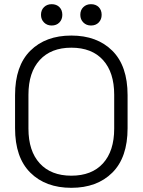

<svg xmlns="http://www.w3.org/2000/svg" viewBox="-20 -884 682 918"><path d="M52 -271V-429Q52 -569 125 -641.5Q198 -714 321 -714Q444 -714 517 -641.5Q590 -569 590 -429V-271Q590 -131 517 -58.5Q444 14 321 14Q198 14 125 -58.5Q52 -131 52 -271ZM526 -269V-431Q526 -538 472.5 -597Q419 -656 321 -656Q224 -656 170 -597Q116 -538 116 -431V-269Q116 -162 170 -103Q224 -44 321 -44Q419 -44 472.5 -103Q526 -162 526 -269ZM364 -813Q364 -836 378.5 -850Q393 -864 415 -864Q438 -864 452 -850Q466 -836 466 -813Q466 -791 452 -776.5Q438 -762 415 -762Q393 -762 378.5 -776.5Q364 -791 364 -813ZM176 -813Q176 -836 190.5 -850Q205 -864 227 -864Q250 -864 264 -850Q278 -836 278 -813Q278 -791 264 -776.5Q250 -762 227 -762Q205 -762 190.5 -776.5Q176 -791 176 -813Z"/></svg>

Font: Space Grotesk Frontify Light
Style: Regular
Weight: 300
Designer: Florian Karsten
Version: Version 2.000